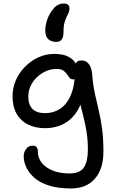

<svg xmlns="http://www.w3.org/2000/svg" viewBox="-20 -806 654 1086"><path d="M381 260Q307 260 255 243Q203 226 172.5 198Q142 170 128 138.5Q114 107 114 80Q114 54 128 36Q142 18 163 18Q180 18 187 26.5Q194 35 194 51Q194 88 217 116Q240 144 280 159.5Q320 175 373 175Q433 175 455 140.5Q477 106 477 42Q477 -13 470 -58Q463 -103 452.5 -143Q442 -183 433 -222Q424 -261 419 -305L457 -295Q448 -239 428 -198.5Q408 -158 378.5 -132Q349 -106 312.5 -93.5Q276 -81 236 -81Q180 -81 138 -102Q96 -123 73.5 -163Q51 -203 51 -262Q51 -310 70 -353Q89 -396 122.5 -429.5Q156 -463 198 -482Q240 -501 286 -501Q337 -501 366.5 -485.5Q396 -470 409 -446Q422 -422 422 -397Q422 -383 414 -370Q406 -357 395 -357Q381 -357 373.5 -366Q366 -375 358.5 -386.5Q351 -398 338 -407Q325 -416 300 -416Q268 -416 239 -403Q210 -390 187.5 -368Q165 -346 152.5 -318Q140 -290 140 -261Q140 -215 163 -190.5Q186 -166 236 -166Q283 -166 321.5 -191.5Q360 -217 382.5 -273Q405 -329 405 -420Q405 -443 412.5 -453.5Q420 -464 441 -464Q461 -464 473.5 -453Q486 -442 493 -425Q500 -408 501 -389Q506 -327 516.5 -277.5Q527 -228 538.5 -180.5Q550 -133 557.5 -77.5Q565 -22 565 52Q565 149 517 204.5Q469 260 381 260ZM297 -569Q270 -569 253 -584.5Q236 -600 236 -635Q236 -663 247.5 -696Q259 -729 281 -755Q294 -772 309 -779Q324 -786 340 -786Q373 -786 373 -759Q373 -750 370 -739.5Q367 -729 356 -709Q348 -691 344.5 -677Q341 -663 340 -649.5Q339 -636 339 -621Q339 -596 329 -582.5Q319 -569 297 -569Z"/></svg>

Font: Shantell Sans
Style: Regular
Weight: 400
Designer: Stephen Nixon, Anya Danilova, Shantell Martin
Foundry: Arrow Type
Version: Version 1.008;[ac192a2d6]